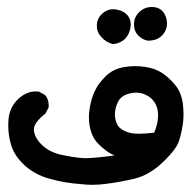

<svg xmlns="http://www.w3.org/2000/svg" viewBox="-20 -260 541 545"><path d="M232.4 72.3Q232.4 62 233.9 52.2Q239.7 9.3 259.8 -20Q268.1 -31.7 278.8 -42.5Q300.3 -64 330.6 -69.3Q347.2 -72.3 362.1 -72.3Q377 -72.3 391.1 -70.3Q420.9 -65.9 440.4 -52.7Q459.5 -40 476.6 -19.5Q494.6 1.5 499 34.2Q502.9 65.4 499 92.3Q495.1 119.1 487.8 140.6Q484.4 151.4 474.6 164.6Q463.4 180.2 442.4 200.2Q404.3 236.8 363 246.8Q321.8 256.8 282.2 261.7Q260.3 264.6 242.7 264.6Q225.1 264.6 210.9 262.7Q165.5 259.8 123 248Q76.2 235.8 44.4 204.1Q18.6 178.2 10.7 148.4Q3.4 123 3.4 95.2Q3.4 88.9 3.9 82Q5.9 45.4 31.7 21Q54.7 -0.5 81.5 -0.5Q85 -0.5 90.3 0L107.4 9.3L108.4 10.3Q118.2 21.5 118.2 39.6Q118.2 41.5 118.2 44.9L108.4 63Q76.2 87.9 76.2 107.4Q76.2 108.4 76.2 109.9Q78.6 131.8 99.1 151.4Q120.1 171.4 150.6 178.5Q181.2 185.5 210.9 188.5Q215.3 189 221.7 189Q248.5 189 304.7 181.2Q300.3 179.2 293.7 175.8Q287.1 172.4 278.8 165.5Q268.6 158.2 260.3 149.4Q242.7 132.3 236.3 106Q232.4 89.4 232.4 72.3ZM428.7 67.9Q428.7 31.2 401.9 13.7Q385.3 2.9 366.2 2.9Q358.4 2.9 350.1 4.9Q322.8 10.7 314 31.2Q306.2 48.3 306.2 64.5Q306.2 79.1 311.5 90.3Q314.9 98.6 321.3 104Q333.5 113.8 351.6 117.7Q359.4 119.6 375 119.6Q390.6 119.6 417.5 116.7Q428.7 91.3 428.7 67.9ZM254.9 -186.5Q254.9 -209 272.5 -223.1Q285.2 -233.9 301.3 -233.9Q306.2 -233.9 311 -232.9Q332.5 -229 343.3 -214.8Q351.1 -204.1 351.1 -190.4Q351.1 -179.7 346.7 -168.5Q342.3 -156.7 333.5 -148.4Q320.8 -137.2 301.8 -134.8H300.3L298.8 -135.3Q282.2 -139.6 268.6 -153.8Q254.9 -168 254.9 -186.5ZM410.6 -240.2Q435.5 -240.2 446.8 -220.7Q454.1 -207.5 454.1 -193.8Q454.1 -181.6 448.7 -171.4Q444.3 -162.6 436.5 -156.2Q422.9 -144.5 400.4 -144.5H399.9Q384.8 -147 372.6 -159.2Q360.4 -171.4 360.4 -191.4Q360.4 -211.4 375.5 -225.8Q390.6 -240.2 410.6 -240.2Z"/></svg>

Font: Bakudai
Style: Bold
Weight: 700
Version: Version 1.48